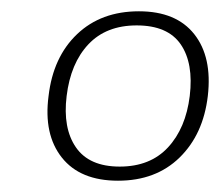

<svg xmlns="http://www.w3.org/2000/svg" viewBox="-20 -733 390 340"><path d="M226 -713Q292 -713 324 -672.5Q356 -632 348 -563Q340 -495 298 -454Q256 -413 189 -413Q122 -413 89.5 -454Q57 -495 66 -563Q74 -632 116.5 -672.5Q159 -713 226 -713ZM192 -438Q246 -438 277.5 -472Q309 -506 316 -563Q323 -621 300 -654.5Q277 -688 222 -688Q168 -688 136.5 -654.5Q105 -621 98 -563Q91 -506 114.5 -472Q138 -438 192 -438Z"/></svg>

Font: Aleo ExtraLight
Style: Italic
Weight: 250
Italic angle: -7°
Designer: Alessio Laiso
Foundry: Alessio Laiso
Version: Version 2.001;gftools[0.9.29]